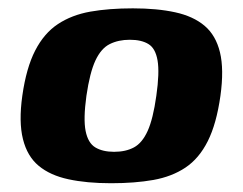

<svg xmlns="http://www.w3.org/2000/svg" viewBox="-20 -424 570 451"><path d="M240.9 6.4Q183.6 6.4 140.8 -2.9Q97.9 -12.1 70.9 -34.5Q43.9 -56.9 33.9 -97.3Q23.8 -137.6 32.4 -199Q41.7 -264.6 62.6 -305.2Q83.5 -345.9 116 -367.4Q148.5 -388.9 192.3 -396.7Q236.1 -404.4 292 -404.4Q349.3 -404.4 391.6 -395.1Q433.9 -385.9 460.5 -363.5Q487 -341.1 496.7 -301.1Q506.4 -261.1 497.8 -199Q488.5 -133.1 468.1 -92.5Q447.7 -51.8 415.7 -30.4Q383.8 -9.1 340.3 -1.3Q296.8 6.4 240.9 6.4ZM248 -67.4Q275.4 -67.4 294.7 -77.8Q314 -88.2 326.8 -116.4Q339.6 -144.5 347.2 -199Q355 -253.5 350.1 -282Q345.2 -310.5 328.7 -320.5Q312.3 -330.6 284.9 -330.6Q258.2 -330.6 237.9 -320.5Q217.6 -310.5 204.2 -282Q190.9 -253.5 183 -199Q175.5 -144.5 181.1 -116.4Q186.7 -88.2 203.8 -77.8Q221 -67.4 248 -67.4Z"/></svg>

Font: Genos Thin
Style: Italic
Weight: 100
Italic angle: -8°
Designer: Robert E. Leuschke
Foundry: Robert E. Leuschke
Version: Version 1.010